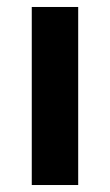

<svg xmlns="http://www.w3.org/2000/svg" viewBox="-20 -530 315 550"><path d="M71 0V-510H204V0Z"/></svg>

Font: Saira SemiBold
Style: Regular
Weight: 600
Designer: Hector Gatti with collaboration of the Omnibus-Type team
Foundry: Omnibus-Type
Version: Version 1.100; ttfautohint (v1.8.3)